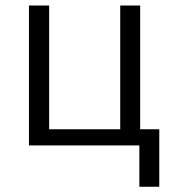

<svg xmlns="http://www.w3.org/2000/svg" viewBox="-20 -540 638 713"><path d="M571.5 153.5H497.5V0H87.5V-519.5H162.5V-60H426.5V-519.5H500.5V-60H571.5Z"/></svg>

Font: Acari Sans
Style: Regular
Weight: 400
Designer: Alfredo Marco Pradil and Stefan Peev (font) & Cristiano Sobral (main changes)
Foundry: Alfredo Marco Pradil and Stefan Peev (font) & Cristiano Sobral (main changes)
Version: Version 1.063; ttfautohint (v1.8.3)